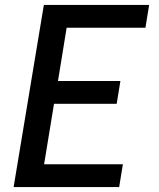

<svg xmlns="http://www.w3.org/2000/svg" viewBox="-20 -755 640 775"><path d="M35 0 157 -735H582L567 -643H249L214 -428H466L451 -336H198L158 -92H476L461 0Z"/></svg>

Font: Iosevka SS04 SmBd Ex Obl
Style: Regular
Weight: 600
Width: 7
Italic angle: -9°
Monospace: yes
Designer: Belleve Invis
Foundry: Belleve Invis
Version: Version 19.0.0; ttfautohint (v1.8.4)